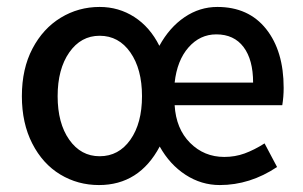

<svg xmlns="http://www.w3.org/2000/svg" viewBox="-20 -521 874 553"><path d="M43 -244Q43 -323 73.5 -381Q104 -439 155 -470Q206 -501 267 -501Q322 -501 367 -472Q412 -443 439 -389Q468 -442 511.5 -471.5Q555 -501 606 -501Q696 -501 746.5 -437.5Q797 -374 797 -268Q797 -242 793 -218H483Q487 -150 527.5 -109.5Q568 -69 626 -69Q657 -69 684.5 -79Q712 -89 742 -108L778 -40Q700 12 613 12Q560 12 514.5 -17.5Q469 -47 440 -99Q381 12 265 12Q204 12 153.5 -18.5Q103 -49 73 -107.5Q43 -166 43 -244ZM709 -283Q709 -349 681.5 -385.5Q654 -422 603 -422Q556 -422 523 -384.5Q490 -347 483 -283ZM389 -244Q389 -322 355.5 -370Q322 -418 267 -418Q213 -418 179.5 -370Q146 -322 146 -244Q146 -166 179.5 -118.5Q213 -71 267 -71Q322 -71 355.5 -118.5Q389 -166 389 -244Z"/></svg>

Font: Assistant SemiBold
Style: Regular
Weight: 600
Designer: Hebrew By Ben Nathan, Latin by Paul Hunt
Version: Version 2.001; ttfautohint (v1.6)